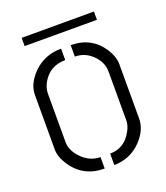

<svg xmlns="http://www.w3.org/2000/svg" viewBox="-116 -687 667 770"><g transform="rotate(-20 217.5 -302.0)"><path d="M65.4 -570.3V-605.5H374V-570.3ZM37.1 -139.6V-372.1Q37.1 -418 78.1 -460.9Q127 -510.7 199.2 -510.7V-461.9Q133.8 -461.9 101.6 -407.2Q87.9 -382.8 87.9 -359.4V-152.3Q87.9 -113.3 125 -78.1Q158.2 -47.9 199.2 -47.9V1Q108.4 1 60.5 -72.3Q37.1 -107.4 37.1 -139.6ZM240.2 1V-47.9Q300.8 -47.9 332 -103.5Q346.7 -127.9 346.7 -150.4V-359.4Q346.7 -402.3 309.6 -435.5Q279.3 -461.9 240.2 -461.9V-510.7Q328.1 -510.7 375 -439.5Q397.5 -404.3 397.5 -372.1V-139.6Q397.5 -92.8 357.4 -49.8Q310.5 0 240.2 1Z"/></g></svg>

Font: Post No Bills Colombo
Style: Regular
Weight: 500
Designer: Kosala Senevirathne, Siva Puranthara, Lasantha Premarathna, Tharique Azeez
Foundry: Mooniak
Version: Version 1.220 ; ttfautohint (v1.5)